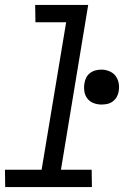

<svg xmlns="http://www.w3.org/2000/svg" viewBox="-26 -755 546 775"><path d="M345 0H-5L-6 -70H142L241 -665H117L116 -735H330L220 -70H344ZM384 -333Q367 -333 351.5 -339Q336 -345 326.5 -357.5Q317 -370 314.5 -386.5Q312 -403 315 -420Q317 -432 322.5 -442.5Q328 -453 338 -460.5Q348 -468 360 -471Q372 -474 383 -474Q400 -474 415.5 -467.5Q431 -461 440.5 -448.5Q450 -436 453 -419.5Q456 -403 453 -386Q451 -374 445 -363.5Q439 -353 429 -345.5Q419 -338 407 -335.5Q395 -333 384 -333Z"/></svg>

Font: Iosevka Term Curly Oblique
Style: Regular
Weight: 400
Italic angle: -9°
Designer: Belleve Invis
Foundry: Belleve Invis
Version: Version 32.3.0